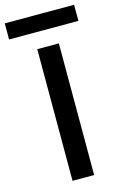

<svg xmlns="http://www.w3.org/2000/svg" viewBox="-181 -922 626 979"><g transform="rotate(-15 132.0 -432.5)"><path d="M75 -695V0H189V-695ZM-51 -865V-780H315V-865Z"/></g></svg>

Font: Poppins Medium
Style: Regular
Weight: 500
Designer: Ninad Kale (Devanagari), Jonny Pinhorn (Latin)
Foundry: Indian Type Foundry
Version: 4.004